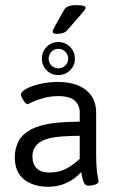

<svg xmlns="http://www.w3.org/2000/svg" viewBox="-20 -717 452 742"><path d="M200.6 -586.2Q183.5 -586.2 183.5 -594.1Q183.5 -599.3 191.2 -614Q199 -628.6 227.1 -677.8Q237.4 -697.2 274.3 -697.2Q310.7 -697.2 310.7 -687.7Q310.7 -682.5 303 -672.8Q295.3 -663.1 259.6 -622.7Q255.6 -618.3 253.3 -615.5Q250.9 -612.8 246.9 -608.2Q243 -603.6 239.4 -599.7Q227.5 -586.2 200.6 -586.2ZM141.9 -490.3Q141.9 -517.2 160.3 -535.9Q178.8 -554.5 205.3 -554.5Q232.3 -554.5 250.9 -535.7Q269.5 -516.8 269.5 -490.3Q269.5 -463.7 250.9 -445.3Q232.3 -426.9 205.3 -426.9Q178.4 -426.9 160.1 -445.3Q141.9 -463.7 141.9 -490.3ZM178.8 -463.7Q189.5 -453 205.3 -453Q221.2 -453 232.3 -463.7Q243.4 -474.4 243.4 -490.3Q243.4 -506.1 232.3 -517.2Q221.2 -528.3 205.3 -528.3Q189.5 -528.3 178.8 -517.2Q168.1 -506.1 168.1 -490.3Q168.1 -474.4 178.8 -463.7ZM166.5 4.8Q108.6 4.8 72.9 -23.8Q37.3 -52.3 37.3 -108.6Q37.3 -129.6 42.2 -147Q47.2 -164.5 55.3 -177.6Q63.4 -190.6 76.7 -201.1Q90 -211.7 103.4 -218.6Q116.9 -225.5 135.9 -230.9Q155 -236.2 171.2 -239Q187.5 -241.8 209.9 -243.6Q232.3 -245.3 248.9 -245.9Q265.6 -246.5 288.1 -246.9V-282.6Q288.1 -310.7 268.7 -328.2Q249.3 -345.6 205.3 -345.6Q174.8 -345.6 147 -337.7Q119.3 -329.8 103.6 -322Q88 -314.3 86.8 -314.3Q79.7 -314.3 70.4 -329.4Q61 -344.4 61 -351.6Q61 -361.9 80.5 -373.2Q99.9 -384.5 133.6 -392.4Q167.3 -400.3 202.9 -400.3Q273.1 -400.3 312.3 -369Q351.6 -337.7 351.6 -281.8V-112.2Q351.6 -94.7 352.6 -78.9Q353.5 -63 354.9 -52.5Q356.3 -42 357.7 -34.3Q359.1 -26.6 360.1 -22Q361.1 -17.4 361.1 -17Q361.1 -7.5 346.8 -3.4Q332.5 0.8 319.9 0.8Q313.9 0.8 309.6 -3.6Q305.2 -7.9 302.4 -15.5Q299.6 -23 297.9 -30.5Q296.1 -38 294.5 -47.2Q294.1 -50.3 293.7 -51.9Q241.4 4.8 166.5 4.8ZM169.6 -50.3Q206.9 -50.3 233.8 -64Q260.8 -77.7 288.1 -103.1V-192.2Q210.5 -191.4 178 -184.3Q105.4 -168.8 105.4 -113Q105.4 -82.4 121.9 -66.4Q138.3 -50.3 169.6 -50.3Z"/></svg>

Font: Jaldi
Style: Regular
Weight: 400
Designer: Pablo Cosgaya and Nicolas Silva
Foundry: Omnibus-Type
Version: Version 1.001;PS 001.001;hotconv 1.0.70;makeotf.lib2.5.58329